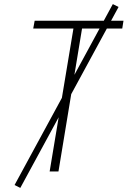

<svg xmlns="http://www.w3.org/2000/svg" viewBox="-20 -836 640 936"><path d="M222 0 338 -697H142L149 -735H582L576 -697H380L265 0ZM79 80 51 66 530 -816 558 -802Z"/></svg>

Font: Iosevka SS04 XLt Ex
Style: Italic
Weight: 200
Width: 7
Italic angle: -9°
Monospace: yes
Designer: Belleve Invis
Foundry: Belleve Invis
Version: Version 19.0.0; ttfautohint (v1.8.4)